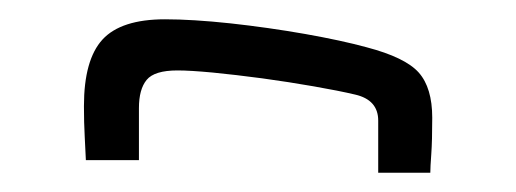

<svg xmlns="http://www.w3.org/2000/svg" viewBox="-20 -643 535 199"><path d="M426 -464H372V-518Q372 -539.5 348 -545Q331 -549 305.2 -553.5Q279.5 -558 251.8 -561.8Q224 -565.5 200.5 -567.8Q177 -570 164 -570Q140 -570 132 -560.2Q124 -550.5 124 -531V-477H69Q68.5 -487 67.8 -501.5Q67 -516 67 -533Q67 -581 86.2 -602Q105.5 -623 151 -623Q179.5 -623 218.8 -618.8Q258 -614.5 296.2 -607.8Q334.5 -601 360 -594Q400 -583.5 414 -567.8Q428 -552 428 -521Q428 -497 427 -483.2Q426 -469.5 426 -464Z"/></svg>

Font: Honk Rounded
Style: Regular
Weight: 400
Designer: Noopur Datye & Yesha Goshar
Foundry: Ek Type
Version: Version 1.000